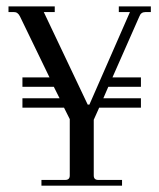

<svg xmlns="http://www.w3.org/2000/svg" viewBox="-20 -586 503 606"><path d="M424.8 -275.9V-246.1H293L275.9 -208V-32.2Q275.9 -18.1 290 -18.1H365.2V0H110.8V-18.1H186Q200.2 -18.1 200.2 -32.2V-210L182.1 -246.1H50.8V-275.9H168L149.9 -312H50.8V-341.8H136.2L43 -534.2Q36.1 -548.3 23.9 -547.9H6.8V-565.9H152.8V-547.9H118.2L256.8 -255.9H262.2L390.1 -547.9H355V-565.9H456.1V-547.9H439Q424.8 -547.9 419.9 -534.2L335 -341.8H424.8V-312H321.8L306.2 -275.9Z"/></svg>

Font: Arapey-Regular
Style: Regular
Weight: 400
Designer: Eduardo Rodriguez Tunni
Foundry: Eduardo Rodriguez Tunni
Version: Version 1.002